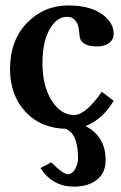

<svg xmlns="http://www.w3.org/2000/svg" viewBox="-20 -465 448 711"><path d="M129.9 157.2 169.9 136.2Q213.9 180.2 231 180.2Q247.1 180.2 258.1 161.1Q269 142.1 269 122.1Q269 27.8 222.2 12.2H229Q132.8 11.2 75 -50.3Q17.1 -111.8 17.1 -210Q17.1 -314.9 79.6 -379.9Q142.1 -444.8 232.9 -444.8Q311 -444.8 356 -413.8Q400.9 -382.8 400.9 -339.8Q400.9 -317.9 383.5 -305.4Q366.2 -293 340.8 -293Q278.8 -293 274.9 -331.1Q272.9 -352.1 270.5 -365Q268.1 -377.9 257.6 -390.4Q247.1 -402.8 229 -402.8Q189 -402.8 163.1 -355.5Q137.2 -308.1 137.2 -231Q137.2 -147 171.1 -93Q205.1 -39.1 253.9 -39.1Q296.9 -39.1 356.9 -125L400.9 -91.8Q360.8 -23.9 296.9 2Q371.1 40 371.1 127.9Q371.1 175.8 338.6 200.9Q306.2 226.1 253.9 226.1Q173.8 226.1 129.9 157.2Z"/></svg>

Font: Linux Libertine
Style: Bold
Weight: 700
Designer: Philipp H. Poll
Foundry: Philipp H. Poll
Version: Version 5.0.3